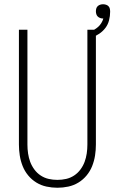

<svg xmlns="http://www.w3.org/2000/svg" viewBox="-20 -875 540 903"><path d="M250 8Q224 8 198.5 2.5Q173 -3 151 -16.5Q129 -30 112.5 -50Q96 -70 86.5 -94Q77 -118 73 -143.5Q69 -169 69 -195V-735H109V-195Q109 -174 112 -153.5Q115 -133 122 -114Q129 -95 141.5 -78Q154 -61 171.5 -49.5Q189 -38 209 -33.5Q229 -29 250 -29Q271 -29 291 -33.5Q311 -38 328.5 -49.5Q346 -61 358.5 -78Q371 -95 378 -114Q385 -133 388 -153.5Q391 -174 391 -195V-735H431V-195Q431 -169 427 -143.5Q423 -118 413.5 -94Q404 -70 387.5 -50Q371 -30 349 -16.5Q327 -3 301.5 2.5Q276 8 250 8ZM411 -698 401 -726Q412 -729 422.5 -735Q433 -741 441.5 -748.5Q450 -756 456.5 -766.5Q463 -777 466 -788H464Q457 -788 450.5 -790.5Q444 -793 439.5 -797.5Q435 -802 433 -808.5Q431 -815 431 -822Q431 -829 433 -835.5Q435 -842 440 -846.5Q445 -851 451.5 -853Q458 -855 465 -855Q471 -855 478 -853Q485 -851 490 -846Q495 -841 496.5 -834Q498 -827 498 -820Q498 -800 493 -780Q488 -760 476 -744Q464 -728 447 -716.5Q430 -705 411 -698Z"/></svg>

Font: Iosevka SS18 Extralight
Style: Regular
Weight: 200
Monospace: yes
Designer: Belleve Invis
Foundry: Belleve Invis
Version: Version 25.1.1; ttfautohint (v1.8.4)